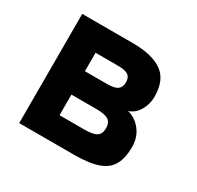

<svg xmlns="http://www.w3.org/2000/svg" viewBox="-117 -642 794 775"><g transform="rotate(30 280.0 -254.5)"><path d="M58 0V-509H294Q384 -509 431 -476Q478 -443 478 -364Q478 -330 460.5 -300.5Q443 -271 414 -262Q451 -253 476 -221Q501 -189 501 -144Q501 -94 484 -62Q467 -30 426 -15Q385 0 313 0ZM183 -109H300Q340 -109 356 -120Q372 -131 372 -157Q372 -183 356 -194Q340 -205 300 -205H183ZM183 -314H286Q321 -314 335 -324.5Q349 -335 349 -358Q349 -381 335 -390.5Q321 -400 286 -400H183Z"/></g></svg>

Font: Zen Kaku Gothic New Black
Style: Regular
Weight: 900
Designer: Yoshimichi Ohira
Foundry: Positype
Version: Version 1.001